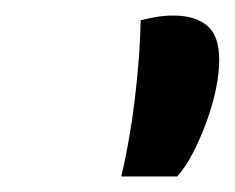

<svg xmlns="http://www.w3.org/2000/svg" viewBox="-20 -725 302 247"><path d="M136 -498Q147 -544 153.5 -598Q160 -652 161 -699Q169 -701 180 -703Q191 -705 203 -705Q231 -705 246.5 -692Q262 -679 262 -648Q262 -630 257.5 -609Q253 -588 245 -566.5Q237 -545 227.5 -527Q218 -509 208 -498Z"/></svg>

Font: Sansita Swashed Light
Style: Regular
Weight: 300
Designer: Pablo Cosgaya
Foundry: Omnibus-Type
Version: Version 1.003